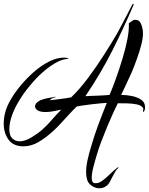

<svg xmlns="http://www.w3.org/2000/svg" viewBox="-37 -782 798 1030"><path d="M496 228Q470 228 448 209Q435 198 430 180.5Q425 163 425 142Q425 111 433 75Q441 39 451.5 5Q462 -29 470 -55Q477 -76 489 -109Q501 -142 514 -175Q527 -208 536 -230Q530 -230 506.5 -228Q483 -226 454 -222.5Q425 -219 402 -215.5Q379 -212 374 -210Q358 -195 336 -171Q314 -147 290.5 -121.5Q267 -96 247 -78Q210 -44 170.5 -20.5Q131 3 89 3Q35 3 9 -32.5Q-17 -68 -17 -119Q-17 -184 20 -247Q40 -282 72 -321Q104 -360 143.5 -395Q183 -430 225.5 -451.5Q268 -473 307 -473Q313 -473 321.5 -471.5Q330 -470 330 -467L316 -465Q288 -461 255 -441Q187 -400 123 -322Q91 -284 67 -244Q42 -204 27.5 -163.5Q13 -123 13 -89Q13 -55 29 -39.5Q45 -24 68 -24Q94 -24 125 -41Q166 -65 192.5 -89Q219 -113 241 -139Q263 -165 292 -194L253 -186Q230 -181 208 -181Q179 -181 165 -190Q151 -199 151 -211Q151 -230 179 -244Q199 -252 221 -256Q243 -259 259 -263Q261 -263 261 -262Q261 -260 259 -260Q251 -259 241 -253Q231 -247 230 -244Q235 -245 250 -246.5Q265 -248 284 -250.5Q303 -253 320 -255.5Q337 -258 345 -260Q390 -303 435.5 -364Q481 -425 522.5 -490Q564 -555 595 -609Q598 -615 609 -635.5Q620 -656 633 -681Q646 -706 657 -727Q668 -748 672 -756Q675 -762 677 -762Q679 -762 679.5 -758.5Q680 -755 678 -752Q628 -635 566 -511.5Q504 -388 421 -266Q429 -267 449 -267.5Q469 -268 491 -269Q513 -270 530 -271Q547 -272 551 -273Q567 -311 585.5 -362.5Q604 -414 620.5 -468.5Q637 -523 646.5 -572.5Q656 -622 654 -657Q662 -662 671 -669Q679 -676 688 -676Q711 -676 720.5 -652Q730 -628 730 -602Q730 -577 721 -542Q712 -507 698.5 -469Q685 -431 670 -395Q653 -357 636 -321.5Q619 -286 613 -273Q640 -273 670 -267Q700 -261 720.5 -247Q741 -233 741 -208Q741 -204 741 -200.5Q741 -197 739 -192Q736 -182 732 -182Q730 -182 730 -187Q730 -189 731 -191.5Q732 -194 732 -197Q732 -201 729 -205Q720 -217 696.5 -222Q673 -227 645 -227.5Q617 -228 595 -228Q587 -213 571 -178Q555 -143 537.5 -101Q520 -59 505.5 -20.5Q491 18 485 40Q481 53 474 76.5Q467 100 461 125.5Q455 151 455 171Q455 197 468 200Q488 204 509 189.5Q530 175 551.5 153.5Q573 132 593 117Q603 112 596 121Q589 126 580.5 140Q572 154 565 168.5Q558 183 554 190Q545 209 529.5 218.5Q514 228 496 228Z"/></svg>

Font: Birthstone Bounce
Style: Regular
Weight: 400
Designer: Robert E. Leuschke
Foundry: Rob Leuschke
Version: Version 1.010; ttfautohint (v1.8.3)